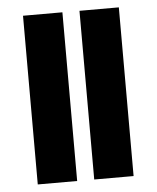

<svg xmlns="http://www.w3.org/2000/svg" viewBox="-48 -663 576 705"><g transform="rotate(-5 240.0 -311.0)"><path d="M62.9 0V-621.8H208.1V0ZM271 0V-621.8H416.1V0Z"/></g></svg>

Font: Playfair 144pt SemiCondensed Black
Style: Regular
Weight: 900
Width: 4
Designer: Claus Eggers Sørensen
Foundry: Claus Eggers Sørensen
Version: Version 2.203